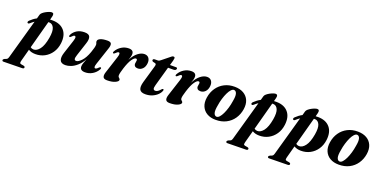

<svg xmlns="http://www.w3.org/2000/svg" viewBox="-109 -1386 4838 2450"><g transform="rotate(20 2310.5 -161.5)"><path d="M75.5 -334.5Q58.5 -320 47.5 -332Q43 -337.5 45.8 -346.5Q48.5 -355.5 57.5 -364Q76 -382 96.8 -397.5Q117.5 -413 141.5 -425.5L156.5 -480Q161 -495.5 178.2 -510.2Q195.5 -525 218 -537.2Q240.5 -549.5 261.2 -556.5Q282 -563.5 293.5 -563.5Q329.5 -563.5 316 -512.5L304.5 -468.5Q321.5 -469.5 339.5 -469.5Q444.5 -468 498.5 -405Q552.5 -342 539 -231.5Q530 -158 493 -103.5Q456 -49 399.8 -19.2Q343.5 10.5 276.5 10Q219 9.5 182.5 -14.5L139 147Q133 169.5 134.8 180.2Q136.5 191 154 194L186.5 199.5Q206.5 203.5 206.5 217.5Q207 235.5 181 236L-69.5 240Q-89.5 240.5 -89.5 224.5Q-89.5 211.5 -69.5 202Q-44.5 194.5 -36.2 186.5Q-28 178.5 -22.5 159L127.5 -375.5Q101 -357.5 75.5 -334.5ZM234 -37.5Q278.5 -36.5 317.5 -87Q356.5 -137.5 375.5 -247.5Q391 -339.5 371.5 -383.8Q352 -428 311.5 -430.5Q303 -431 294.5 -430.5L192.5 -52.5Q210.5 -38 234 -37.5Z M1122 -116Q1134 -110.5 1121.5 -88Q1096.5 -43.5 1051 -16Q1005.5 11.5 952 11.5Q882.5 11.5 882.5 -43.5Q882.5 -64.5 892.8 -93Q903 -121.5 915 -151.5Q879.5 -90.5 839 -54.8Q798.5 -19 758.2 -3.8Q718 11.5 684 11.5Q625 11.5 610 -26.5Q595 -64.5 616 -129L676.5 -314.5Q689 -353.5 685.5 -367.5Q682 -381.5 671 -381.5Q662.5 -381.5 653.5 -375.5Q644.5 -369.5 631 -354.5Q623.5 -347.5 619.2 -345.8Q615 -344 610.5 -346Q598.5 -351.5 611 -376Q632 -416.5 674 -441.8Q716 -467 775.5 -467Q834.5 -467 847.8 -434.2Q861 -401.5 841 -342L782 -161Q768 -120 772 -103Q776 -86 796.5 -86Q824.5 -86 865.8 -128.8Q907 -171.5 938.5 -259Q965.5 -334.5 965.5 -366Q965.5 -379.5 960.5 -389Q955.5 -398.5 955.5 -411.5Q955.5 -436.5 990.2 -451.8Q1025 -467 1087 -467Q1129.5 -467 1138 -444.2Q1146.5 -421.5 1131 -376.5L1053.5 -143.5Q1041.5 -108 1044.2 -94Q1047 -80 1058.5 -80Q1066.5 -80 1076.2 -86Q1086 -92 1101.5 -108.5Q1114 -119 1122 -116Z M1207.5 -339.5Q1196.5 -345 1208 -367Q1233.5 -412 1278.5 -439.5Q1323.5 -467 1376 -467Q1440.5 -467 1440.5 -412.5Q1440.5 -393.5 1434.2 -372Q1428 -350.5 1419 -327Q1455.5 -397.5 1500.2 -432.2Q1545 -467 1588 -467Q1628 -467 1648 -440Q1668 -413 1664.5 -371.5Q1660 -320.5 1632.5 -292.8Q1605 -265 1568.5 -265Q1542 -265 1528.5 -277.2Q1515 -289.5 1515 -308.5Q1515 -321 1518.2 -332.5Q1521.5 -344 1521.5 -355Q1521.5 -376.5 1504.5 -376.5Q1482.5 -376.5 1453 -334.2Q1423.5 -292 1394.5 -200.5Q1383.5 -164.5 1377.5 -140.5Q1371.5 -116.5 1371.5 -100Q1371.5 -85 1378.8 -77.2Q1386 -69.5 1393 -63.5Q1400 -57.5 1400 -46.5Q1400 -26 1359 -7.2Q1318 11.5 1250 11.5Q1206 11.5 1196.5 -13.8Q1187 -39 1202.5 -84L1276.5 -312Q1288 -347.5 1285.2 -361.5Q1282.5 -375.5 1271 -375.5Q1263 -375.5 1253.5 -369.5Q1244 -363.5 1228 -347Q1216 -336 1207.5 -339.5Z M1753 -404.5 1723 -411.5Q1709 -416.5 1709 -430Q1709 -448.5 1735 -448.5H1774Q1793.5 -448.5 1813 -467L1918.5 -552Q1930.5 -564.5 1946.5 -564.5Q1964.5 -564.5 1964.5 -546.5Q1964.5 -535.5 1959 -514L1940 -447H2023.5Q2039.5 -447 2039.5 -433Q2039.5 -420.5 2029.5 -413.2Q2019.5 -406 2002.5 -406H1928.5L1854.5 -143.5Q1843 -103 1849.5 -88.2Q1856 -73.5 1875.5 -73.5Q1907.5 -73.5 1943 -116.5Q1953.5 -129 1961.5 -129Q1975 -128.5 1970.5 -110.5Q1961.5 -81 1933.8 -53Q1906 -25 1864 -6.8Q1822 11.5 1769.5 11.5Q1709 11.5 1691.8 -22.5Q1674.5 -56.5 1695 -128L1762 -360Q1768.5 -382 1766.5 -391.5Q1764.5 -401 1753 -404.5Z M2058 -339.5Q2047 -345 2058.5 -367Q2084 -412 2129 -439.5Q2174 -467 2226.5 -467Q2291 -467 2291 -412.5Q2291 -393.5 2284.8 -372Q2278.5 -350.5 2269.5 -327Q2306 -397.5 2350.8 -432.2Q2395.5 -467 2438.5 -467Q2478.5 -467 2498.5 -440Q2518.5 -413 2515 -371.5Q2510.5 -320.5 2483 -292.8Q2455.5 -265 2419 -265Q2392.5 -265 2379 -277.2Q2365.5 -289.5 2365.5 -308.5Q2365.5 -321 2368.8 -332.5Q2372 -344 2372 -355Q2372 -376.5 2355 -376.5Q2333 -376.5 2303.5 -334.2Q2274 -292 2245 -200.5Q2234 -164.5 2228 -140.5Q2222 -116.5 2222 -100Q2222 -85 2229.2 -77.2Q2236.5 -69.5 2243.5 -63.5Q2250.5 -57.5 2250.5 -46.5Q2250.5 -26 2209.5 -7.2Q2168.5 11.5 2100.5 11.5Q2056.5 11.5 2047 -13.8Q2037.5 -39 2053 -84L2127 -312Q2138.5 -347.5 2135.8 -361.5Q2133 -375.5 2121.5 -375.5Q2113.5 -375.5 2104 -369.5Q2094.5 -363.5 2078.5 -347Q2066.5 -336 2058 -339.5Z M2814.5 -469Q2885 -468.5 2934.2 -440Q2983.5 -411.5 3005.8 -359.8Q3028 -308 3017 -237.5Q3005.5 -164.5 2966.8 -108Q2928 -51.5 2866.2 -19.8Q2804.5 12 2724.5 11.5Q2656 11.5 2607 -16.8Q2558 -45 2535.5 -96.8Q2513 -148.5 2524 -219Q2535.5 -294 2574.8 -350.5Q2614 -407 2675.5 -438.5Q2737 -470 2814.5 -469ZM2722 -30Q2741.5 -28.5 2761.5 -50Q2781.5 -71.5 2799.2 -108.8Q2817 -146 2830.8 -192.2Q2844.5 -238.5 2851.5 -286.5Q2865 -356.5 2855.8 -390.2Q2846.5 -424 2820 -427.5Q2800 -429 2779.8 -407.8Q2759.5 -386.5 2741.8 -349.2Q2724 -312 2710 -265.5Q2696 -219 2689 -170Q2675.5 -99.5 2685.2 -66.2Q2695 -33 2722 -30Z M3115.5 -334.5Q3098.5 -320 3087.5 -332Q3083 -337.5 3085.8 -346.5Q3088.5 -355.5 3097.5 -364Q3116 -382 3136.8 -397.5Q3157.5 -413 3181.5 -425.5L3196.5 -480Q3201 -495.5 3218.2 -510.2Q3235.5 -525 3258 -537.2Q3280.5 -549.5 3301.2 -556.5Q3322 -563.5 3333.5 -563.5Q3369.5 -563.5 3356 -512.5L3344.5 -468.5Q3361.5 -469.5 3379.5 -469.5Q3484.5 -468 3538.5 -405Q3592.5 -342 3579 -231.5Q3570 -158 3533 -103.5Q3496 -49 3439.8 -19.2Q3383.5 10.5 3316.5 10Q3259 9.5 3222.5 -14.5L3179 147Q3173 169.5 3174.8 180.2Q3176.5 191 3194 194L3226.5 199.5Q3246.5 203.5 3246.5 217.5Q3247 235.5 3221 236L2970.5 240Q2950.5 240.5 2950.5 224.5Q2950.5 211.5 2970.5 202Q2995.5 194.5 3003.8 186.5Q3012 178.5 3017.5 159L3167.5 -375.5Q3141 -357.5 3115.5 -334.5ZM3274 -37.5Q3318.5 -36.5 3357.5 -87Q3396.5 -137.5 3415.5 -247.5Q3431 -339.5 3411.5 -383.8Q3392 -428 3351.5 -430.5Q3343 -431 3334.5 -430.5L3232.5 -52.5Q3250.5 -38 3274 -37.5Z M3681.5 -334.5Q3664.5 -320 3653.5 -332Q3649 -337.5 3651.8 -346.5Q3654.5 -355.5 3663.5 -364Q3682 -382 3702.8 -397.5Q3723.5 -413 3747.5 -425.5L3762.5 -480Q3767 -495.5 3784.2 -510.2Q3801.5 -525 3824 -537.2Q3846.5 -549.5 3867.2 -556.5Q3888 -563.5 3899.5 -563.5Q3935.5 -563.5 3922 -512.5L3910.5 -468.5Q3927.5 -469.5 3945.5 -469.5Q4050.5 -468 4104.5 -405Q4158.5 -342 4145 -231.5Q4136 -158 4099 -103.5Q4062 -49 4005.8 -19.2Q3949.5 10.5 3882.5 10Q3825 9.5 3788.5 -14.5L3745 147Q3739 169.5 3740.8 180.2Q3742.5 191 3760 194L3792.5 199.5Q3812.5 203.5 3812.5 217.5Q3813 235.5 3787 236L3536.5 240Q3516.5 240.5 3516.5 224.5Q3516.5 211.5 3536.5 202Q3561.5 194.5 3569.8 186.5Q3578 178.5 3583.5 159L3733.5 -375.5Q3707 -357.5 3681.5 -334.5ZM3840 -37.5Q3884.5 -36.5 3923.5 -87Q3962.5 -137.5 3981.5 -247.5Q3997 -339.5 3977.5 -383.8Q3958 -428 3917.5 -430.5Q3909 -431 3900.5 -430.5L3798.5 -52.5Q3816.5 -38 3840 -37.5Z M4486 -469Q4556.5 -468.5 4605.8 -440Q4655 -411.5 4677.2 -359.8Q4699.5 -308 4688.5 -237.5Q4677 -164.5 4638.2 -108Q4599.5 -51.5 4537.8 -19.8Q4476 12 4396 11.5Q4327.5 11.5 4278.5 -16.8Q4229.5 -45 4207 -96.8Q4184.5 -148.5 4195.5 -219Q4207 -294 4246.2 -350.5Q4285.5 -407 4347 -438.5Q4408.5 -470 4486 -469ZM4393.5 -30Q4413 -28.5 4433 -50Q4453 -71.5 4470.8 -108.8Q4488.5 -146 4502.2 -192.2Q4516 -238.5 4523 -286.5Q4536.5 -356.5 4527.2 -390.2Q4518 -424 4491.5 -427.5Q4471.5 -429 4451.2 -407.8Q4431 -386.5 4413.2 -349.2Q4395.5 -312 4381.5 -265.5Q4367.5 -219 4360.5 -170Q4347 -99.5 4356.8 -66.2Q4366.5 -33 4393.5 -30Z"/></g></svg>

Font: Fraunces 72pt S000
Style: Bold Italic
Weight: 700
Italic angle: -16°
Version: Version 1.000; ttfautohint (v1.8.3)